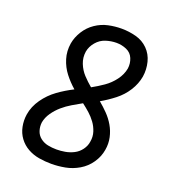

<svg xmlns="http://www.w3.org/2000/svg" viewBox="-137 -844 849 954"><g transform="rotate(20 288.0 -367.5)"><path d="M243 8Q279 8 316 1Q353 -6 387 -26Q421 -46 443.5 -79Q466 -112 472 -149Q478 -183 471 -215Q464 -247 448 -274.5Q432 -302 410 -324.5Q388 -347 364 -367Q401 -388 435.5 -415Q470 -442 493 -478.5Q516 -515 523 -555Q529 -594 519.5 -632Q510 -670 483.5 -696.5Q457 -723 419.5 -733Q382 -743 343 -743Q308 -743 273 -735.5Q238 -728 207 -707Q176 -686 156 -654Q136 -622 130 -588Q123 -545 135 -506Q147 -467 171 -436Q195 -405 225 -379Q183 -358 145 -330.5Q107 -303 79.5 -264Q52 -225 45 -181Q40 -148 46.5 -116Q53 -84 71.5 -59Q90 -34 117.5 -18.5Q145 -3 177.5 2.5Q210 8 243 8ZM243 -68Q219 -68 197 -72.5Q175 -77 157.5 -90.5Q140 -104 133 -125.5Q126 -147 129 -170Q134 -197 151 -221.5Q168 -246 190.5 -265.5Q213 -285 238.5 -300Q264 -315 289 -329Q310 -313 328.5 -296.5Q347 -280 362 -259.5Q377 -239 385 -214Q393 -189 388 -162Q385 -139 370 -118.5Q355 -98 333 -87Q311 -76 288 -72Q265 -68 243 -68ZM299 -417Q275 -437 254 -459.5Q233 -482 221 -512Q209 -542 214 -575Q219 -603 239 -626.5Q259 -650 287 -659Q315 -668 343 -668Q371 -668 396.5 -657Q422 -646 432.5 -620.5Q443 -595 439 -567Q433 -534 411 -504.5Q389 -475 359.5 -454.5Q330 -434 299 -417Z"/></g></svg>

Font: Iosevka Sparkle
Style: Italic
Weight: 400
Italic angle: -9°
Designer: Belleve Invis
Foundry: Belleve Invis
Version: Version 4.5.0; ttfautohint (v1.8.3)